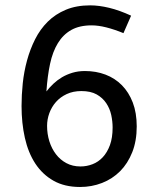

<svg xmlns="http://www.w3.org/2000/svg" viewBox="-20 -706 597 735"><path d="M452.6 -579.1Q418 -593.3 387.2 -601.1Q356.4 -608.9 330.6 -608.9Q284.2 -608.9 252.9 -591.3Q221.7 -573.7 201.7 -541Q181.6 -508.3 171.6 -461.4Q161.6 -414.6 157.7 -356Q169.4 -371.1 184.3 -385.3Q199.2 -399.4 217.3 -410.2Q235.4 -420.9 257.3 -427.5Q279.3 -434.1 305.2 -434.1Q347.7 -434.1 383.8 -420.4Q419.9 -406.7 446.5 -379.9Q473.1 -353 488.3 -313.5Q503.4 -273.9 503.4 -222.2Q503.4 -166.5 486.3 -123.3Q469.2 -80.1 439.7 -50.5Q410.2 -21 370.6 -5.6Q331.1 9.8 286.6 9.8Q227.1 9.8 184.8 -14.2Q142.6 -38.1 115.2 -79.8Q87.9 -121.6 75.2 -178.2Q62.5 -234.9 62.5 -300.3Q62.5 -342.3 67.1 -387Q71.8 -431.6 83.5 -474.6Q95.2 -517.6 114.5 -555.9Q133.8 -594.2 162.8 -623Q191.9 -651.9 232.2 -668.7Q272.5 -685.5 325.2 -685.5Q358.9 -685.5 398.2 -676Q437.5 -666.5 481.9 -646ZM288.1 -68.8Q312 -68.8 334.2 -77.4Q356.4 -85.9 373.5 -104.2Q390.6 -122.6 400.9 -150.6Q411.1 -178.7 411.1 -217.8Q411.1 -241.2 405.8 -265.9Q400.4 -290.5 386.7 -311Q373 -331.5 350.1 -344.5Q327.1 -357.4 291.5 -357.4Q259.8 -357.4 235.4 -345.9Q210.9 -334.5 194.3 -315.7Q177.7 -296.9 168.9 -272.9Q160.2 -249 160.2 -224.1Q160.2 -193.4 168.9 -165.3Q177.7 -137.2 194.1 -115.7Q210.4 -94.2 234.1 -81.5Q257.8 -68.8 288.1 -68.8Z"/></svg>

Font: Shanti
Style: Regular
Weight: 400
Designer: vernon adams
Foundry: vernon adams
Version: Version 1.000